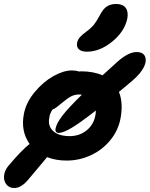

<svg xmlns="http://www.w3.org/2000/svg" viewBox="-55 -802 748 959"><path d="M379.9 -543.9Q351.6 -543.9 338.9 -555.9Q326.2 -567.9 330.1 -587.9Q333 -603 343.3 -615.2Q353.5 -627.4 375 -643.1Q400.9 -662.1 414.8 -679.7Q428.7 -697.3 444.8 -728Q460.4 -758.3 479.5 -770.3Q498.5 -782.2 524.9 -782.2Q558.1 -782.2 572.5 -763.2Q586.9 -744.1 581.1 -710Q566.9 -643.6 505.1 -593.8Q443.4 -543.9 379.9 -543.9ZM16.1 137.2Q-7.8 137.2 -22.2 120.4Q-36.6 103.5 -34.9 77.6Q-33.2 51.8 -14.2 27.8Q52.7 -51.8 92.8 -83Q46.9 -148.4 64.9 -235.8Q76.2 -291.5 118.4 -342.3Q160.6 -393.1 211.4 -421.6Q262.2 -450.2 304.2 -450.2Q325.2 -450.2 338.9 -444.8Q342.8 -445.8 349.1 -445.8Q411.6 -445.8 457 -425.8Q514.2 -478 532.2 -494.1Q586.4 -542 627 -542Q664.1 -542 671.4 -514.2Q679.7 -481.4 642.6 -435.5Q627.4 -417 606 -398.9Q600.1 -394 575.7 -373.3Q551.3 -352.5 539.1 -342.8Q561.5 -287.1 546.9 -210Q535.2 -149.4 495.6 -101.3Q456.1 -53.2 398.7 -26.6Q341.3 0 277.8 0Q224.1 0 180.2 -17.1Q169.9 -3.9 139.2 32Q108.4 67.9 88.9 91.8Q52.2 137.2 16.1 137.2ZM238.8 -138.2Q229.5 -138.2 225.1 -143.6Q220.7 -148.9 222.2 -158.2Q226.6 -185.1 255.9 -223.4Q285.2 -261.7 354 -329.1Q352.1 -329.1 347.9 -329.6Q343.8 -330.1 341.8 -330.1Q318.4 -330.1 300.5 -320.8Q282.7 -311.5 256.8 -290Q254.9 -288.6 249 -283.7Q243.2 -278.8 241.7 -277.6Q240.2 -276.4 235.6 -272.7Q231 -269 229.2 -267.8Q227.5 -266.6 223.9 -263.9Q220.2 -261.2 218 -260Q215.8 -258.8 212.9 -257.3Q210 -255.9 207 -254.9Q193.8 -233.4 191.9 -217.8Q182.1 -174.3 209.7 -148.2Q237.3 -122.1 293 -122.1Q341.3 -122.1 376.5 -149.9Q411.6 -177.7 420.9 -223.1Q423.8 -236.3 423.8 -250Q343.3 -187 301.5 -162.6Q259.8 -138.2 238.8 -138.2Z"/></svg>

Font: Shantell Sans Irregular Bouncy
Style: Italic
Weight: 600
Italic angle: -11.31°
Designer: Stephen Nixon, Anya Danilova, Shantell Martin
Foundry: Arrow Type
Version: Version 1.006;[9816181b4]